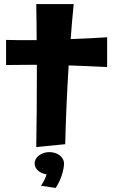

<svg xmlns="http://www.w3.org/2000/svg" viewBox="-20 -703 560 948"><path d="M509 -519C448 -515 389 -512 329 -510C333 -567 338 -625 344 -683H159C160 -624 161 -565 161 -505H62C44 -505 27 -506 10 -506V-382C49 -382 88 -383 127 -383H162V-331C162 -214 161 -96 159 23L302 9C305 -121 311 -251 319 -380C382 -378 446 -375 509 -372ZM296 104C296 73 264 48 224 48C184 48 151 73 151 104C151 131 176 153 210 158C205 174 197 194 182 214L255 225C255 225 295 166 296 104Z"/></svg>

Font: Galindo
Style: Regular
Weight: 400
Designer: Astigmatic (AOETI)
Foundry: Astigmatic (AOETI)
Version: Version 1.000